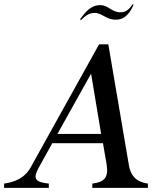

<svg xmlns="http://www.w3.org/2000/svg" viewBox="-54 -916 793 936"><path d="M-34 0H184V-21C116 -28 105 -45 136 -101L201 -218H448L466 -113C476 -50 454 -28 396 -21V0H667V-21C619 -28 584 -50 574 -113L474 -700H429L96 -101C65 -45 14 -28 -34 -21ZM226 -263 390 -557 439 -263ZM337 -823 340 -817C360 -838 380 -853 407 -853C445 -853 461 -820 511 -820C541 -820 573 -835 597 -893L593 -896C577 -872 561 -856 534 -856C489 -856 476 -891 434 -891C387 -891 359 -853 337 -823Z"/></svg>

Font: RL Madena Oblique
Style: Regular
Weight: 400
Italic angle: -10°
Designer: I Kadek Wantara Putra
Foundry: Roughlines ID
Version: Version 1.000;Glyphs 3.1.2 (3151)